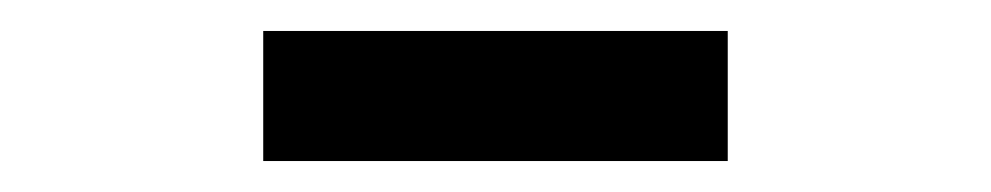

<svg xmlns="http://www.w3.org/2000/svg" viewBox="-20 -742 640 124"><path d="M150 -638V-722H450V-638Z"/></svg>

Font: Iosevka Curly Medium Extended
Style: Regular
Weight: 500
Width: 7
Monospace: yes
Designer: Belleve Invis
Foundry: Belleve Invis
Version: Version 11.1.0; ttfautohint (v1.8.3)